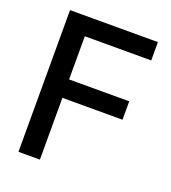

<svg xmlns="http://www.w3.org/2000/svg" viewBox="-133 -827 827 926"><g transform="rotate(20 280.5 -363.5)"><path d="M67.5 0H177.6V-317.1H486.2V-411.6H177.6V-633.2H518.5V-727.3H67.5Z"/></g></svg>

Font: RED Number Medium
Style: Regular
Weight: 500
Designer: RED UED
Foundry: rsms
Version: Version 1.003;FEAKit 1.0